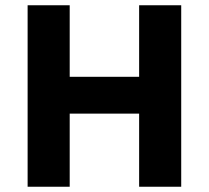

<svg xmlns="http://www.w3.org/2000/svg" viewBox="-20 -710 794 730"><path d="M85 0V-690H245V-418H509V-690H669V0H509V-278H245V0Z"/></svg>

Font: Radio Canada
Style: Regular
Weight: 400
Designer: Charles Daoud, Etienne Aubert Bonn, Alexandre Saumier Demers, Jacques Le Bailly
Foundry: Radio-Canada
Version: Version 2.104;gftools[0.9.28.dev5+ged2979d]